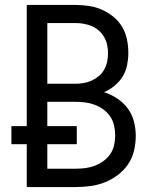

<svg xmlns="http://www.w3.org/2000/svg" viewBox="-20 -755 640 775"><path d="M88 0V-173H26V-246H88V-735H285Q312 -735 339 -731Q366 -727 391 -716Q416 -705 437.5 -687.5Q459 -670 473 -646.5Q487 -623 492.5 -596Q498 -569 498 -541Q498 -517 493 -492Q488 -467 475 -446Q462 -425 442.5 -409Q423 -393 400 -383Q428 -374 453 -357.5Q478 -341 495.5 -317.5Q513 -294 520.5 -265Q528 -236 528 -207Q528 -177 521 -147Q514 -117 497 -92Q480 -67 455.5 -48.5Q431 -30 403 -19Q375 -8 345 -4Q315 0 285 0ZM171 -417H285Q302 -417 318.5 -420Q335 -423 350.5 -430Q366 -437 379 -448Q392 -459 400.5 -474Q409 -489 412.5 -506Q416 -523 416 -540Q416 -557 412.5 -573.5Q409 -590 400.5 -605Q392 -620 379 -631.5Q366 -643 350.5 -649.5Q335 -656 318.5 -659Q302 -662 285 -662H171ZM171 -74H285Q305 -74 324.5 -76.5Q344 -79 362.5 -86Q381 -93 397.5 -105Q414 -117 425 -133Q436 -149 440.5 -169Q445 -189 445 -208Q445 -228 440.5 -248Q436 -268 425 -284.5Q414 -301 397.5 -313Q381 -325 362.5 -332Q344 -339 324.5 -341.5Q305 -344 285 -344H171V-246H290V-173H171Z"/></svg>

Font: Iosevka Fixed Extended
Style: Regular
Weight: 400
Width: 7
Monospace: yes
Designer: Belleve Invis
Foundry: Belleve Invis
Version: Version 24.1.1; ttfautohint (v1.8.4)